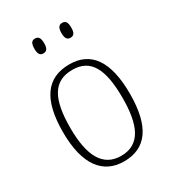

<svg xmlns="http://www.w3.org/2000/svg" viewBox="-181 -840 860 952"><g transform="rotate(-30 248.5 -364.5)"><path d="M324 -654C342 -654 352 -664 352 -696C352 -729 342 -739 324 -739C307 -739 296 -729 296 -696C296 -664 307 -654 324 -654ZM169 -654C186 -654 197 -664 197 -696C197 -729 186 -739 169 -739C151 -739 141 -729 141 -696C141 -664 151 -654 169 -654ZM248 10C374 10 440 -78 440 -267C440 -455 374 -543 252 -543C122 -543 57 -454 57 -267C57 -79 129 10 248 10ZM249 -21C144 -21 99 -109 99 -267C99 -430 141 -512 251 -512C356 -512 398 -433 398 -267C398 -113 359 -21 249 -21Z"/></g></svg>

Font: Noto Serif Devanagari SemiCondensed ExtraLight
Style: Regular
Weight: 200
Width: 4
Designer: Universal Thirst, Indian Type Foundry and the Monotype Design Team
Foundry: Monotype Imaging Inc.
Version: Version 2.004